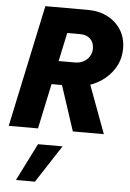

<svg xmlns="http://www.w3.org/2000/svg" viewBox="-64 -747 744 1098"><g transform="rotate(5 307.5 -197.5)"><path d="M2 0 151 -700H394Q460 -700 509.5 -674Q559 -648 587 -602.5Q615 -557 615 -497Q615 -420 567.5 -360.5Q520 -301 446 -275L548 0H370L285 -259H225L170 0ZM254 -394H347Q375 -394 396.5 -405.5Q418 -417 430.5 -437Q443 -457 443 -482Q443 -517 421.5 -537.5Q400 -558 364 -558H289ZM70 305 178 90H319L179 305Z"/></g></svg>

Font: Red Hat Mono
Style: Italic
Weight: 400
Italic angle: -12°
Monospace: yes
Designer: Pentagram, MCKL
Foundry: MCKL
Version: Version 1.030